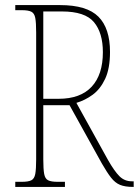

<svg xmlns="http://www.w3.org/2000/svg" viewBox="-20 -734 545 754"><path d="M40 0V-20H66Q91 -20 103 -26Q115 -32 118.5 -51Q122 -70 122 -108V-606Q122 -645 118.5 -663.5Q115 -682 103 -688Q91 -694 66 -694H40V-714H216Q321 -714 366.5 -668.5Q412 -623 412 -530Q412 -465 393 -424.5Q374 -384 344 -362Q314 -340 280 -330L404 -106Q429 -62 449 -42Q469 -22 498 -22H505V0H502Q471 0 451.5 -8Q432 -16 416 -36.5Q400 -57 380 -92L253 -321H150V-108Q150 -70 153.5 -51Q157 -32 169 -26Q181 -20 206 -20H235V0ZM210 -346Q296 -346 340 -393.5Q384 -441 384 -529Q384 -605 349 -647Q314 -689 223 -689H150V-346Z"/></svg>

Font: Noto Serif Condensed Thin
Style: Regular
Weight: 100
Width: 3
Designer: Monotype Design Team
Foundry: Monotype Imaging Inc.
Version: Version 2.013; ttfautohint (v1.8.4.7-5d5b)